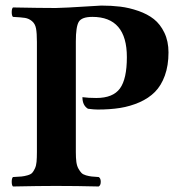

<svg xmlns="http://www.w3.org/2000/svg" viewBox="-20 -674 655 696"><path d="M182.1 0Q124.5 0 26.9 2Q22.5 -2.4 22.5 -15.1Q22.5 -27.8 26.9 -32.2Q47.4 -33.2 57.9 -34.2Q68.4 -35.2 80.1 -38.6Q91.8 -42 96.7 -47.4Q101.6 -52.7 106.4 -63Q111.3 -73.2 112.5 -87.4Q113.8 -101.6 113.8 -123V-522Q113.8 -553.7 110.6 -570.8Q107.4 -587.9 95.9 -597.4Q84.5 -606.9 70.6 -609.1Q56.6 -611.3 26.9 -612.8Q22.5 -617.2 22.5 -629.9Q22.5 -642.6 26.9 -647Q126.5 -645 182.1 -645Q223.6 -646 281.5 -649.9Q339.4 -653.8 347.2 -653.8Q384.3 -653.8 416.3 -649.9Q448.2 -646 481.4 -634.5Q514.6 -623 537.8 -604.7Q561 -586.4 575.9 -555.4Q590.8 -524.4 590.8 -483.9Q590.8 -436.5 577.6 -400.1Q564.5 -363.8 541.7 -340.8Q519 -317.9 485.6 -303.2Q452.1 -288.6 415.5 -282.7Q378.9 -276.9 334 -276.9Q320.3 -276.9 298.8 -279.8Q278.8 -292 278.8 -321.8Q299.8 -318.8 329.1 -318.8Q389.6 -318.8 414.8 -353.3Q439.9 -387.7 439.9 -466.8Q439.9 -612.8 314.9 -612.8Q276.4 -612.8 265.6 -595Q254.9 -577.1 254.9 -523.9V-122.1Q254.9 -101.6 256.8 -86.9Q258.8 -72.3 264.4 -62.5Q270 -52.7 275.4 -47.1Q280.8 -41.5 292 -38.3Q303.2 -35.2 312.3 -34.2Q321.3 -33.2 337.9 -32.2Q345.2 -27.8 345.2 -15.1Q345.2 -2.4 337.9 2Q257.8 0 182.1 0Z"/></svg>

Font: Common Serif
Style: Bold
Weight: 700
Designer: Philipp H. Poll, Khaled Hosny
Foundry: Stefan Peev, Context Ltd.
Version: Version 1.026